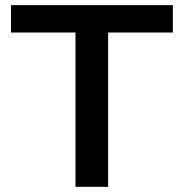

<svg xmlns="http://www.w3.org/2000/svg" viewBox="-20 -723 711 743"><path d="M272 0V-597.2H22.5V-703.1H648.9V-597.2H398.4V0Z"/></svg>

Font: Schibsted Grotesk SemiBold
Style: Regular
Weight: 600
Designer: Bakken & Baeck AS, Henrik Kongsvoll
Foundry: Schibsted ASA
Version: Version 1.100;gftools[0.9.25]